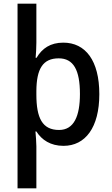

<svg xmlns="http://www.w3.org/2000/svg" viewBox="-20 -780 606 1040"><path d="M518 -270C518 -452 443 -549 323 -549C253 -549 208 -518 178 -467H173C175 -489 177 -522 177 -549V-760H75V240H177V13C177 -8 174 -46 172 -68H177C206 -22 254 10 324 10C442 10 518 -89 518 -270ZM413 -271C413 -152 381 -76 300 -76C209 -76 177 -141 177 -268V-288C178 -407 212 -464 298 -464C378 -464 413 -401 413 -271Z"/></svg>

Font: Noto Sans Lao SemiCondensed Medium
Style: Regular
Weight: 500
Width: 4
Designer: Monotype Design Team
Foundry: Monotype Imaging Inc.
Version: Version 2.003